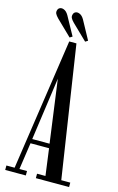

<svg xmlns="http://www.w3.org/2000/svg" viewBox="-129 -904 589 957"><g transform="rotate(15 165.5 -425.5)"><path d="M220.7 -720.7 142.1 -796.9Q130.4 -808.6 126.2 -817.6Q122.1 -826.7 126 -837.4Q128.9 -846.2 137.5 -849.6Q146 -853 156.2 -849.1Q170.4 -844.2 181.2 -825.7L233.9 -729ZM140.6 -720.7 62 -796.9Q50.3 -808.6 45.9 -817.6Q41.5 -826.7 45.4 -837.4Q48.3 -846.2 56.9 -849.6Q65.4 -853 75.7 -849.1Q89.8 -844.2 100.6 -825.7L153.8 -729ZM1.5 0V-22.9H43.9L144 -701.2H181.2L284.7 -22.9H331.1V0H159.7V-22.9H203.1L184.6 -161.1H88.9L68.8 -22.9H107.9V0ZM91.8 -183.6H181.2L137.2 -506.8Z"/></g></svg>

Font: Imbue
Style: Regular
Weight: 400
Designer: Tyler Finck
Foundry: Etcetera Type Company
Version: Version 0.910